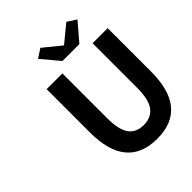

<svg xmlns="http://www.w3.org/2000/svg" viewBox="-265 -1114 1277 1277"><g transform="rotate(-45 374.0 -475.0)"><path d="M462 14Q174 14 174 -333V-740H322V-320Q322 -209 357.5 -161.5Q393 -114 462 -114Q532 -114 569 -162Q606 -210 606 -320V-740H748V-333Q748 14 462 14ZM381 -798 276 -923 339 -964 459 -866H464L583 -964L647 -923L540 -798Z"/></g></svg>

Font: NotoSansHansBold
Style: Bold
Weight: 700
Designer: Ryoko NISHIZUKA  (kana & ideographs); Paul D. Hunt (Latin, Greek & Cyrillic); Wenlong ZHANG  (bopomofo); Sandoll Communi
Foundry: Adobe Systems Incorporated
Version: Version 1.00;December 8, 2021;FontCreator 13.0.0.2675 64-bit